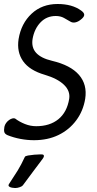

<svg xmlns="http://www.w3.org/2000/svg" viewBox="-33 -694 486 960"><path d="M393 -200Q383 -139 348 -92Q313 -45 259.5 -19Q206 7 137 7Q103 7 69 0.5Q35 -6 5 -18Q-9 -24 -11.5 -34Q-14 -44 -11 -60Q-9 -70 -2.5 -79Q4 -88 12.5 -94Q21 -100 29.5 -102Q38 -104 43 -101Q64 -85 91.5 -74Q119 -63 148 -63Q216 -63 259 -98Q302 -133 313 -200Q319 -239 287 -270Q255 -301 191 -320Q115 -342 82.5 -388Q50 -434 60 -499Q73 -577 125 -625.5Q177 -674 255 -674Q328 -674 373 -641Q387 -631 388 -621.5Q389 -612 377 -601L371 -596Q358 -585 343.5 -582Q329 -579 317 -587Q304 -595 286.5 -604.5Q269 -614 246 -614Q200 -614 169.5 -582Q139 -550 130 -500Q123 -457 147.5 -430Q172 -403 227 -390Q320 -368 362 -319.5Q404 -271 393 -200ZM81 233Q77 238 65.5 242Q54 246 45 246H41Q36 246 27 244.5Q18 243 12.5 238.5Q7 234 12 226Q38 187 55.5 158.5Q73 130 91 91Q93 86 107 83.5Q121 81 138.5 79.5Q156 78 167 78H174Q182 78 184.5 80.5Q187 83 186.5 87.5Q186 92 181 99Q153 136 131.5 165Q110 194 81 233Z"/></svg>

Font: Winky Sans Light
Style: Italic
Weight: 300
Italic angle: -8.97852°
Designer: Simon Atzbach
Foundry: typofactur
Version: Version 1.205